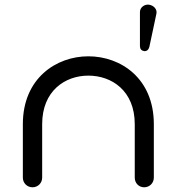

<svg xmlns="http://www.w3.org/2000/svg" viewBox="-20 -795 764 815"><path d="M633 -268C633 -463 492 -556 355 -556C219 -556 77 -463 77 -268V-41C77 -18 95 0 118 0C141 0 159 -18 159 -41V-268C159 -410 257 -474 355 -474C454 -474 552 -410 552 -268V-41C552 -18 569 0 592 0C615 0 633 -18 633 -41ZM644 -737C648 -756 632 -772 613 -775C594 -778 574 -764 574 -744V-600C574 -587 580 -580 592 -578C603 -577 611 -584 614 -596Z"/></svg>

Font: Fabada
Style: Regular
Weight: 400
Designer: deFharo
Foundry: deFharo.com
Version: Version 4.000 2011 initial release